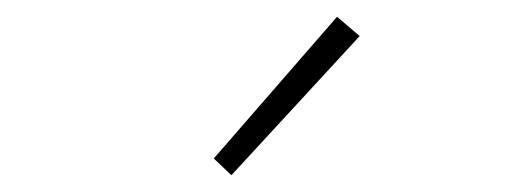

<svg xmlns="http://www.w3.org/2000/svg" viewBox="-20 -840 626 229"><path d="M256 -631 409 -797 382 -820 235 -651Z"/></svg>

Font: Noto Sans T Chinese Thin
Style: Regular
Weight: 100
Designer: Ryoko NISHIZUKA (kana & ideographs); Paul D. Hunt (Latin, Greek & Cyrillic); Wenlong ZHANG (bopomofo); Sandoll Communica
Foundry: Adobe Systems Incorporated
Version: Version 1.000;PS 1;hotconv 1.0.78;makeotf.lib2.5.61930